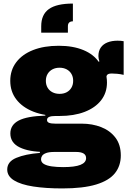

<svg xmlns="http://www.w3.org/2000/svg" viewBox="-20 -833 729 1076"><path d="M360.5 -650H211V-686Q211 -751.5 254 -782.2Q297 -813 388.5 -813V-713.5Q375 -713.5 367.8 -706.8Q360.5 -700 360.5 -686ZM329 223Q236 223 166.5 212.2Q97 201.5 58.8 178Q20.5 154.5 20.5 117Q20.5 73 71 51.8Q121.5 30.5 203.5 24V6.5L285 18.5Q254.5 18.5 238.2 24.8Q222 31 216 40.2Q210 49.5 210 59Q210 76.5 226 86Q242 95.5 270 99.5Q298 103.5 334 103.5Q399.5 103.5 431 90.8Q462.5 78 462.5 53Q462.5 18.5 405.5 18.5H232.5Q143 18.5 90.5 -7Q38 -32.5 38 -85Q38 -133 84.8 -157.5Q131.5 -182 234 -185V-210L313.5 -183H291Q267.5 -183 255.5 -177.8Q243.5 -172.5 243.5 -160.5Q243.5 -149 255.5 -144.5Q267.5 -140 291 -140H438.5Q497.5 -140 547.2 -120.5Q597 -101 627 -61.5Q657 -22 657 38Q657 96.5 624 137.8Q591 179 518.8 201Q446.5 223 329 223ZM313.5 -183Q229 -183 167.2 -207.2Q105.5 -231.5 71.5 -275.8Q37.5 -320 37.5 -380Q37.5 -440 71 -484.2Q104.5 -528.5 165.5 -552.5Q226.5 -576.5 309.5 -576.5Q389.5 -576.5 447.8 -552.2Q506 -528 535.5 -483Q561 -456.5 570.2 -428.8Q579.5 -401 579.5 -370.5Q579.5 -313.5 546.8 -271.2Q514 -229 454.2 -206Q394.5 -183 313.5 -183ZM314 -307Q336.5 -307 353.5 -316Q370.5 -325 380.2 -341.5Q390 -358 390 -380Q390 -402.5 380.2 -419Q370.5 -435.5 353.2 -444.5Q336 -453.5 314 -453.5Q291.5 -453.5 274.2 -444.5Q257 -435.5 247 -419Q237 -402.5 237 -380Q237 -358 246.8 -341.5Q256.5 -325 274 -316Q291.5 -307 314 -307ZM579.5 -370.5 540.5 -429.5 509 -475 537 -489Q534.5 -495.5 533 -504Q531.5 -512.5 531.5 -518.5Q531.5 -547.5 545 -566.8Q558.5 -586 582.8 -595.5Q607 -605 639.5 -605Q649.5 -605 657.8 -604.2Q666 -603.5 673 -602V-413.5Q654 -418 636.5 -419.5Q619 -421 606.5 -421Q595.5 -421 589 -418.8Q582.5 -416.5 579.5 -412Q576.5 -407.5 576.5 -401Q576.5 -397.5 577.2 -393Q578 -388.5 578.8 -383Q579.5 -377.5 579.5 -370.5Z"/></svg>

Font: Hepta Slab ExtraBold
Style: Regular
Weight: 800
Designer: Michael LaGattuta
Foundry: Michael LaGattuta
Version: Version 1.102